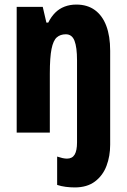

<svg xmlns="http://www.w3.org/2000/svg" viewBox="-20 -580 554 840"><path d="M307 240Q288 240 268 237.5Q248 235 230 229V105Q242 109 253 111.5Q264 114 273 114Q296 114 306.5 96.5Q317 79 317 43V-316Q317 -373 306 -401.5Q295 -430 268 -430Q244 -430 228.5 -416.5Q213 -403 205.5 -366Q198 -329 198 -258V0H53V-550H167L183 -481H191Q204 -507 221.5 -524.5Q239 -542 262.5 -551Q286 -560 314 -560Q362 -560 395 -536Q428 -512 445 -467Q462 -422 462 -358V53Q462 103 446 145.5Q430 188 395.5 214Q361 240 307 240Z"/></svg>

Font: Noto Sans Khmer ExtraCondensed ExtraBold
Style: Regular
Weight: 800
Width: 2
Designer: Danh Hong and the Monotype Design Team
Foundry: Monotype Imaging Inc.
Version: Version 2.004